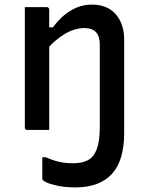

<svg xmlns="http://www.w3.org/2000/svg" viewBox="-20 -565 640 835"><path d="M299 145Q337 145 362.5 131.5Q388 118 401 83.5Q414 49 414 -14L520 0Q520 2 520 4.5Q520 7 520 9.5Q520 12 520 15Q520 72 507 116.5Q494 161 467.5 190.5Q441 220 401 235Q361 250 307 250Q258 250 218 240Q178 230 167 219Q166 217 165 215.5Q164 214 164 211Q164 188 164 165Q164 142 164 119H180Q208 132 236 138.5Q264 145 299 145ZM380 -545Q413 -545 439 -534.5Q465 -524 483 -503.5Q501 -483 510.5 -455Q520 -427 520 -394Q520 -346 520 -297Q520 -248 520 -199.5Q520 -151 520 -102Q520 -76 520 -50.5Q520 -25 520 0Q495 0 473 0Q451 0 425 0Q420 0 417 -3Q414 -6 414 -11Q414 -57 414 -102Q414 -147 414 -192Q414 -237 414 -282Q414 -327 414 -372Q414 -408 397 -425.5Q380 -443 347 -443Q328 -443 306.5 -437Q285 -431 263.5 -418.5Q242 -406 220.5 -387.5Q199 -369 178 -343V-446H210Q232 -476 258 -498Q284 -520 314.5 -532.5Q345 -545 380 -545ZM183 -534Q187 -534 189 -532.5Q191 -531 192.5 -529Q194 -527 194 -523Q194 -436 194 -349Q194 -262 194 -174.5Q194 -87 194 0Q177 0 162 0Q147 0 131 0Q115 0 99 0Q96 0 94 -0.5Q92 -1 90.5 -2.5Q89 -4 88.5 -6Q88 -8 88 -11Q88 -64 88 -117.5Q88 -171 88 -223.5Q88 -276 88 -329Q88 -382 88 -435Q88 -466 88 -491.5Q88 -517 88 -534Q106 -534 122 -534Q138 -534 153 -534Q168 -534 183 -534Z"/></svg>

Font: Recursive Medium
Style: Regular
Weight: 500
Version: Version 1.085